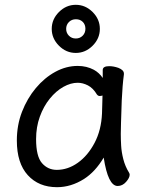

<svg xmlns="http://www.w3.org/2000/svg" viewBox="-20 -760 615 798"><path d="M295 -740Q335 -740 365 -710Q395 -680 395 -640Q395 -600 365 -570Q335 -540 295 -540Q255 -540 225 -570Q195 -600 195 -640Q195 -680 225 -710Q255 -740 295 -740ZM266.5 -611.5Q278 -600 295 -600Q312 -600 323.5 -611.5Q335 -623 335 -640.5Q335 -658 324 -669Q313 -680 295.5 -680Q278 -680 266.5 -668.5Q255 -657 255 -640Q255 -623 266.5 -611.5ZM504 -4Q489 13 469 13Q429 13 411 -105Q376 -46 329 -16Q275 18 217 18Q141 18 95.5 -32Q50 -82 50 -176Q50 -240 71.5 -295.5Q93 -351 129 -394Q165 -437 210 -461.5Q255 -486 303 -486Q340 -486 370 -470Q392 -458 407 -436V-469Q407 -485 434 -485Q452 -485 472 -478Q495 -469 495 -454V-452V-451Q489 -407 486 -343Q482 -227 482 -204Q482 -181 483.5 -154.5Q485 -128 492.5 -98.5Q500 -69 516 -43Q519 -38 519 -34Q519 -21 504 -4ZM406 -363Q400 -361 394 -361Q388 -361 383 -367Q367 -394 345.5 -405Q324 -416 303 -416Q274 -416 243.5 -399Q213 -382 187 -350Q161 -318 145.5 -275Q130 -232 130 -182Q130 -110 154.5 -82Q179 -54 216 -54Q262 -54 303.5 -83.5Q345 -113 373 -166Q401 -219 404 -289V-290Q405 -303 405 -324Q405 -345 406 -363Z"/></svg>

Font: Moon Stars Kai
Style: Bold
Weight: 700
Designer: GuiWonder
Version: Version 1.101